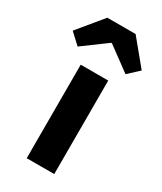

<svg xmlns="http://www.w3.org/2000/svg" viewBox="-234 -813 744 882"><g transform="rotate(30 138.0 -372.0)"><path d="M63 -744 -45 -613 11 -561 136 -653H140L265 -561L321 -613L213 -744ZM65 -496V0H211V-496Z"/></g></svg>

Font: Cambridge Sans Bold
Style: Regular
Weight: 700
Version: Version 2.020;PS 002.020;hotconv 1.0.88;makeotf.lib2.5.64775